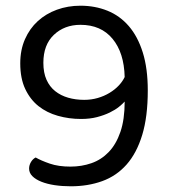

<svg xmlns="http://www.w3.org/2000/svg" viewBox="-20 -640 592 673"><path d="M82 -49Q82 -61 88.5 -72Q95 -83 105 -88Q124 -77 154.5 -66.5Q185 -56 227 -56Q266 -56 300.5 -68Q335 -80 361 -107Q387 -134 402 -177.5Q417 -221 417 -284Q410 -276 397 -265.5Q384 -255 364.5 -245.5Q345 -236 320 -229.5Q295 -223 264 -223Q222 -223 183 -234Q144 -245 115 -268Q86 -291 68.5 -328Q51 -365 51 -418Q51 -465 67.5 -502.5Q84 -540 112.5 -566Q141 -592 179.5 -606Q218 -620 262 -620Q313 -620 356.5 -602.5Q400 -585 431.5 -548.5Q463 -512 480.5 -456Q498 -400 498 -323Q498 -231 478.5 -167Q459 -103 423.5 -63Q388 -23 338 -5Q288 13 228 13Q198 13 171.5 9Q145 5 125 -3Q105 -11 93.5 -22.5Q82 -34 82 -49ZM275 -290Q300 -290 322.5 -296.5Q345 -303 364 -314.5Q383 -326 396.5 -340.5Q410 -355 417 -370Q415 -455 374.5 -504Q334 -553 262 -553Q206 -553 169 -518Q132 -483 132 -420Q132 -385 143 -360.5Q154 -336 173.5 -320.5Q193 -305 219 -297.5Q245 -290 275 -290Z"/></svg>

Font: Baloo 2
Style: Regular
Weight: 400
Designer: Sarang Kulkarni and Ek Type
Foundry: Ek Type
Version: Version 1.640;hotconv 1.0.111;makeotfexe 2.5.65597; ttfautoh